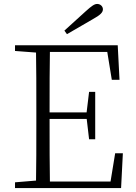

<svg xmlns="http://www.w3.org/2000/svg" viewBox="-20 -952 686 972"><path d="M306 -797 319 -779C363 -804 407 -830 450 -855C488 -876 501 -889 501 -905C501 -920 488 -932 472 -932C458 -932 444 -922 414 -895C381 -865 344 -831 306 -797ZM56 0H198V-40H188L56 -29ZM162 0H233C231 -110 231 -221 231 -357V-377C231 -502 231 -614 233 -723H162C164 -613 164 -502 164 -390V-333C164 -221 164 -110 162 0ZM198 0H593L602 -176H563L536 -11L569 -33H198ZM198 -350H436V-383H198ZM431 -247H462V-487H431L418 -379V-358ZM56 -694 188 -684H198V-723H56ZM546 -548H585L576 -723H198V-689H553L519 -714Z"/></svg>

Font: Source Han Serif TW VF
Style: Regular
Weight: 250
Designer: Ryoko NISHIZUKA 西塚涼子 (kana & ideographs); Frank Grießhammer (Latin, Greek & Cyrillic); Wenlong ZHANG 张文龙 (bopomofo); San
Foundry: Adobe
Version: Version 2.002;hotconv 1.1.0;makeotfexe 2.6.0